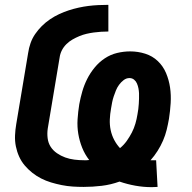

<svg xmlns="http://www.w3.org/2000/svg" viewBox="-20 -763 790 792"><path d="M606 9Q572 9 538.5 3Q505 -3 473 -14Q437 -1 399.5 3.5Q362 8 325 8Q302 8 279.5 6.5Q257 5 234.5 0.5Q212 -4 190.5 -10.5Q169 -17 149.5 -27Q130 -37 113 -50.5Q96 -64 82 -80.5Q68 -97 59 -117Q50 -137 45.5 -159Q41 -181 42 -204.5Q43 -228 47 -251L96 -544Q99 -565 106 -585Q113 -605 125 -622.5Q137 -640 152.5 -655.5Q168 -671 186.5 -683.5Q205 -696 224.5 -705Q244 -714 264 -720.5Q284 -727 304.5 -731.5Q325 -736 345 -738.5Q365 -741 386 -742Q407 -743 427 -743V-633Q412 -633 397 -632Q382 -631 367 -629Q352 -627 337 -623.5Q322 -620 307.5 -614Q293 -608 279 -600Q265 -592 253.5 -580.5Q242 -569 235 -555Q228 -541 226 -526L177 -233Q174 -213 176.5 -193Q179 -173 189 -157.5Q199 -142 215 -131Q231 -120 249 -113.5Q267 -107 287 -104.5Q307 -102 327 -102Q332 -102 337 -102Q342 -102 348 -103Q330 -126 319 -153.5Q308 -181 303 -210.5Q298 -240 300 -271Q302 -302 307 -333Q312 -360 319.5 -386Q327 -412 339.5 -437Q352 -462 370.5 -484.5Q389 -507 412.5 -522.5Q436 -538 463 -544.5Q490 -551 517 -551Q549 -551 579 -541.5Q609 -532 631 -511Q653 -490 665 -461.5Q677 -433 681.5 -402Q686 -371 684 -338Q682 -305 677 -273Q673 -250 667.5 -227.5Q662 -205 652.5 -183Q643 -161 630 -140.5Q617 -120 601 -102Q603 -102 605.5 -102Q608 -102 610 -102Q613 -102 616.5 -102Q620 -102 624 -102L630 8Q624 8 618 8.5Q612 9 606 9ZM475 -152Q491 -165 503 -182Q515 -199 524 -216.5Q533 -234 538.5 -253Q544 -272 547 -291Q549 -302 550.5 -313Q552 -324 552.5 -334.5Q553 -345 553.5 -356Q554 -367 553.5 -378Q553 -389 551 -399Q549 -409 545 -418.5Q541 -428 533 -434.5Q525 -441 514 -441Q501 -441 490 -432.5Q479 -424 471 -413Q463 -402 458 -389.5Q453 -377 449 -365Q445 -353 442.5 -340.5Q440 -328 438 -315Q434 -293 433 -270.5Q432 -248 436.5 -226.5Q441 -205 451 -186Q461 -167 475 -152Z"/></svg>

Font: Iosevka Etoile XBdObl
Style: Regular
Weight: 800
Italic angle: -9°
Designer: Belleve Invis
Foundry: Belleve Invis
Version: Version 15.5.2; ttfautohint (v1.8.4)